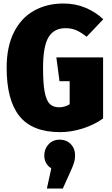

<svg xmlns="http://www.w3.org/2000/svg" viewBox="-20 -736 639 1097"><path d="M570 -626 475 -526Q442 -552 415 -563.5Q388 -575 354 -575Q288 -575 257 -523Q226 -471 226 -348Q226 -258 235.5 -209.5Q245 -161 264.5 -142Q284 -123 318 -123Q349 -123 378 -140V-272H320L302 -408H569V-59Q517 -22 451.5 -1.5Q386 19 324 19Q165 19 91.5 -72Q18 -163 18 -349Q18 -469 59.5 -551.5Q101 -634 174.5 -675Q248 -716 342 -716Q411 -716 469 -691.5Q527 -667 570 -626ZM409 152Q409 173 403.5 191.5Q398 210 385 239L339 341H248L273 226Q233 200 233 152Q233 115 257.5 88.5Q282 62 321 62Q360 62 384.5 87.5Q409 113 409 152Z"/></svg>

Font: Fira Sans Condensed Black
Style: Regular
Weight: 900
Width: 3
Designer: Carrois Corporate & Edenspiekermann AG
Foundry: Carrois Corporate GbR & Edenspiekermann AG
Version: Version 4.203